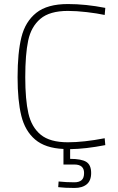

<svg xmlns="http://www.w3.org/2000/svg" viewBox="-20 -729 585 950"><path d="M327 9V57Q383 57 407 72Q431 87 431 127Q431 165 409 183Q387 201 349 201Q300 201 268 197L270 169Q308 173 348 173Q371 173 383.5 162.5Q396 152 396 127Q396 85 348 85H294V8Q204 4 154 -38.5Q104 -81 85.5 -156Q67 -231 67 -347Q67 -468 86 -545Q105 -622 159.5 -665.5Q214 -709 316 -709Q404 -709 501 -690L498 -655Q461 -663 409.5 -669Q358 -675 316 -675Q226 -675 180 -636Q134 -597 119.5 -528.5Q105 -460 105 -347Q105 -236 120.5 -168Q136 -100 181.5 -62.5Q227 -25 316 -25Q394 -25 498 -45L501 -11Q403 8 327 9Z"/></svg>

Font: Cairo ExtraLight
Style: Regular
Weight: 275
Designer: Mohamed Gaber, Accademia di Belle Arti di Urbino and others
Foundry: Kief Type Foundry, Accademia di Belle Arti di Urbino and others
Version: Version 3.011